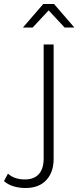

<svg xmlns="http://www.w3.org/2000/svg" viewBox="-108 -745 394 963"><path d="M-88 163 -68 126Q-36 155 17 155Q63 155 87 128Q111 101 111 50V-522H161V52Q161 119 124 158.5Q87 198 20 198Q-13 198 -41.5 189Q-70 180 -88 163ZM109 -725H163L265 -607H216L136 -693L56 -607H7Z"/></svg>

Font: Goldbeck Next Light
Style: Regular
Weight: 300
Designer: Julieta Ulanovsky
Foundry: Julieta Ulanovsky
Version: Version 7.200